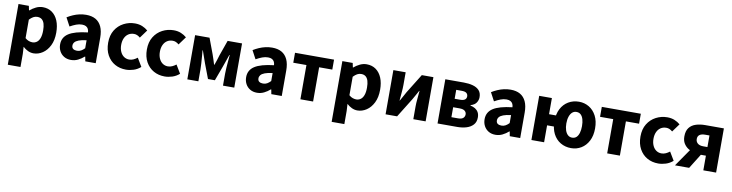

<svg xmlns="http://www.w3.org/2000/svg" viewBox="-22 -1390 9196 2413"><g transform="rotate(10 4576.0 -183.5)"><path d="M76 211V-564H208L220 -508H223Q258 -538 299.5 -558Q341 -578 385 -578Q454 -578 503.5 -542.5Q553 -507 579.5 -443Q606 -379 606 -291Q606 -194 572 -126Q538 -58 483.5 -22Q429 14 368 14Q332 14 297.5 -2Q263 -18 233 -46L238 44V211ZM331 -120Q361 -120 386 -137.5Q411 -155 425 -192.5Q439 -230 439 -289Q439 -341 428.5 -375.5Q418 -410 396 -428Q374 -446 338 -446Q311 -446 287.5 -433Q264 -420 238 -393V-157Q262 -136 286 -128Q310 -120 331 -120Z M846 14Q795 14 757.5 -8.5Q720 -31 699.5 -69.5Q679 -108 679 -156Q679 -246 755 -295.5Q831 -345 998 -364Q997 -389 987.5 -408Q978 -427 958.5 -437.5Q939 -448 908 -448Q871 -448 834 -434Q797 -420 756 -397L699 -504Q735 -526 773 -542.5Q811 -559 852.5 -568.5Q894 -578 938 -578Q1011 -578 1060 -550Q1109 -522 1135 -466Q1161 -410 1161 -325V0H1028L1017 -58H1012Q977 -27 935.5 -6.5Q894 14 846 14ZM901 -113Q930 -113 953 -126Q976 -139 998 -162V-264Q937 -257 900.5 -243Q864 -229 849 -210Q834 -191 834 -168Q834 -139 852.5 -126Q871 -113 901 -113Z M1548 14Q1469 14 1406.5 -21Q1344 -56 1307 -122.5Q1270 -189 1270 -282Q1270 -376 1310.5 -442Q1351 -508 1418 -543Q1485 -578 1562 -578Q1614 -578 1655 -561Q1696 -544 1727 -517L1651 -413Q1631 -430 1612 -438Q1593 -446 1572 -446Q1531 -446 1500.5 -426Q1470 -406 1453 -369Q1436 -332 1436 -282Q1436 -233 1453 -195.5Q1470 -158 1499.5 -138Q1529 -118 1566 -118Q1595 -118 1621 -130Q1647 -142 1670 -160L1734 -53Q1693 -17 1643.5 -1.5Q1594 14 1548 14Z M2042 14Q1963 14 1900.5 -21Q1838 -56 1801 -122.5Q1764 -189 1764 -282Q1764 -376 1804.5 -442Q1845 -508 1912 -543Q1979 -578 2056 -578Q2108 -578 2149 -561Q2190 -544 2221 -517L2145 -413Q2125 -430 2106 -438Q2087 -446 2066 -446Q2025 -446 1994.5 -426Q1964 -406 1947 -369Q1930 -332 1930 -282Q1930 -233 1947 -195.5Q1964 -158 1993.5 -138Q2023 -118 2060 -118Q2089 -118 2115 -130Q2141 -142 2164 -160L2228 -53Q2187 -17 2137.5 -1.5Q2088 14 2042 14Z M2330 0V-564H2514L2588 -366Q2600 -332 2610 -301Q2620 -270 2629 -240H2634Q2645 -270 2655 -301Q2665 -332 2675 -366L2745 -564H2929V0H2785V-152Q2785 -182 2788 -226.5Q2791 -271 2795 -316Q2799 -361 2802 -393H2797Q2785 -356 2769.5 -314Q2754 -272 2742 -236L2673 -49H2585L2514 -236Q2502 -272 2486.5 -314.5Q2471 -357 2459 -393H2455Q2458 -361 2461.5 -316Q2465 -271 2468 -226.5Q2471 -182 2471 -152V0Z M3220 14Q3169 14 3131.5 -8.5Q3094 -31 3073.5 -69.5Q3053 -108 3053 -156Q3053 -246 3129 -295.5Q3205 -345 3372 -364Q3371 -389 3361.5 -408Q3352 -427 3332.5 -437.5Q3313 -448 3282 -448Q3245 -448 3208 -434Q3171 -420 3130 -397L3073 -504Q3109 -526 3147 -542.5Q3185 -559 3226.5 -568.5Q3268 -578 3312 -578Q3385 -578 3434 -550Q3483 -522 3509 -466Q3535 -410 3535 -325V0H3402L3391 -58H3386Q3351 -27 3309.5 -6.5Q3268 14 3220 14ZM3275 -113Q3304 -113 3327 -126Q3350 -139 3372 -162V-264Q3311 -257 3274.5 -243Q3238 -229 3223 -210Q3208 -191 3208 -168Q3208 -139 3226.5 -126Q3245 -113 3275 -113Z M3773 0V-437H3605V-564H4103V-437H3935V0Z M4209 211V-564H4341L4353 -508H4356Q4391 -538 4432.5 -558Q4474 -578 4518 -578Q4587 -578 4636.5 -542.5Q4686 -507 4712.5 -443Q4739 -379 4739 -291Q4739 -194 4705 -126Q4671 -58 4616.5 -22Q4562 14 4501 14Q4465 14 4430.5 -2Q4396 -18 4366 -46L4371 44V211ZM4464 -120Q4494 -120 4519 -137.5Q4544 -155 4558 -192.5Q4572 -230 4572 -289Q4572 -341 4561.5 -375.5Q4551 -410 4529 -428Q4507 -446 4471 -446Q4444 -446 4420.5 -433Q4397 -420 4371 -393V-157Q4395 -136 4419 -128Q4443 -120 4464 -120Z M4860 0V-564H5017V-402Q5017 -360 5012 -306.5Q5007 -253 5003 -201H5006Q5020 -227 5039.5 -261Q5059 -295 5072 -320L5223 -564H5371V0H5214V-162Q5214 -204 5219.5 -257.5Q5225 -311 5229 -363H5225Q5211 -338 5192 -303.5Q5173 -269 5159 -245L5007 0Z M5523 0V-564H5760Q5823 -564 5874.5 -550Q5926 -536 5956 -504Q5986 -472 5986 -416Q5986 -379 5964 -346Q5942 -313 5891 -299V-294Q5927 -286 5953 -270Q5979 -254 5994 -227.5Q6009 -201 6009 -162Q6009 -104 5977 -68.5Q5945 -33 5892 -16.5Q5839 0 5774 0ZM5681 -343H5750Q5793 -343 5812 -358Q5831 -373 5831 -399Q5831 -426 5812.5 -441.5Q5794 -457 5751 -457H5681ZM5681 -108H5765Q5811 -108 5831 -126.5Q5851 -145 5851 -173Q5851 -200 5830 -217.5Q5809 -235 5763 -235H5681Z M6263 14Q6212 14 6174.5 -8.5Q6137 -31 6116.5 -69.5Q6096 -108 6096 -156Q6096 -246 6172 -295.5Q6248 -345 6415 -364Q6414 -389 6404.5 -408Q6395 -427 6375.5 -437.5Q6356 -448 6325 -448Q6288 -448 6251 -434Q6214 -420 6173 -397L6116 -504Q6152 -526 6190 -542.5Q6228 -559 6269.5 -568.5Q6311 -578 6355 -578Q6428 -578 6477 -550Q6526 -522 6552 -466Q6578 -410 6578 -325V0H6445L6434 -58H6429Q6394 -27 6352.5 -6.5Q6311 14 6263 14ZM6318 -113Q6347 -113 6370 -126Q6393 -139 6415 -162V-264Q6354 -257 6317.5 -243Q6281 -229 6266 -210Q6251 -191 6251 -168Q6251 -139 6269.5 -126Q6288 -113 6318 -113Z M6721 0V-564H6883V-358H6997V-216H6883V0ZM7228 14Q7153 14 7093 -21.5Q7033 -57 6999 -123.5Q6965 -190 6965 -282Q6965 -375 6999 -441Q7033 -507 7093 -542.5Q7153 -578 7228 -578Q7299 -578 7357 -543Q7415 -508 7449.5 -442Q7484 -376 7484 -282Q7484 -189 7449.5 -122.5Q7415 -56 7357 -21Q7299 14 7228 14ZM7218 -118Q7252 -118 7273.5 -138Q7295 -158 7306 -195.5Q7317 -233 7317 -282Q7317 -332 7306 -369Q7295 -406 7273.5 -426Q7252 -446 7218 -446Q7187 -446 7164.5 -426Q7142 -406 7129.5 -369Q7117 -332 7117 -282Q7117 -233 7129.5 -195.5Q7142 -158 7164.5 -138Q7187 -118 7218 -118Z M7688 0V-437H7520V-564H8018V-437H7850V0Z M8341 14Q8262 14 8199.5 -21Q8137 -56 8100 -122.5Q8063 -189 8063 -282Q8063 -376 8103.5 -442Q8144 -508 8211 -543Q8278 -578 8355 -578Q8407 -578 8448 -561Q8489 -544 8520 -517L8444 -413Q8424 -430 8405 -438Q8386 -446 8365 -446Q8324 -446 8293.5 -426Q8263 -406 8246 -369Q8229 -332 8229 -282Q8229 -233 8246 -195.5Q8263 -158 8292.5 -138Q8322 -118 8359 -118Q8388 -118 8414 -130Q8440 -142 8463 -160L8527 -53Q8486 -17 8436.5 -1.5Q8387 14 8341 14Z M8915 0V-187H8850Q8808 -187 8764.5 -197.5Q8721 -208 8685.5 -231Q8650 -254 8628 -290Q8606 -326 8606 -379Q8606 -449 8637 -489.5Q8668 -530 8721.5 -547Q8775 -564 8840 -564H9078V0ZM8861 -297H8915V-445H8861Q8814 -445 8789.5 -427.5Q8765 -410 8765 -374Q8765 -340 8789.5 -318.5Q8814 -297 8861 -297ZM8553 0 8742 -273 8876 -228 8734 0Z"/></g></svg>

Font: Noto Sans TC ExtraBold
Style: Regular
Weight: 800
Designer: Ryoko NISHIZUKA  (kana, bopomofo & ideographs); Paul D. Hunt (Latin, Greek & Cyrillic); Sandoll Communications , Soo-you
Foundry: Adobe
Version: Version 2.004-H2;hotconv 1.0.118;makeotfexe 2.5.65603